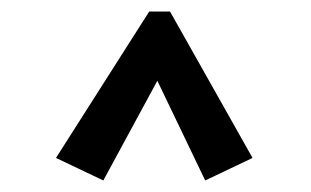

<svg xmlns="http://www.w3.org/2000/svg" viewBox="-20 -645 540 333"><path d="M77.1 -371.1 238.8 -625H274.9L418 -371.1L335.9 -332L252.9 -504.9L159.2 -332Z"/></svg>

Font: InconsolataGo
Style: Bold
Weight: 700
Designer: Raph Levien, Kirill Tkachev(cyreal.org)
Foundry: Raph Levien, Kirill Tkachev(cyreal.org)
Version: Version 1.015; ttfautohint (v0.92) -l 8 -r 50 -G 200 -x 14 -